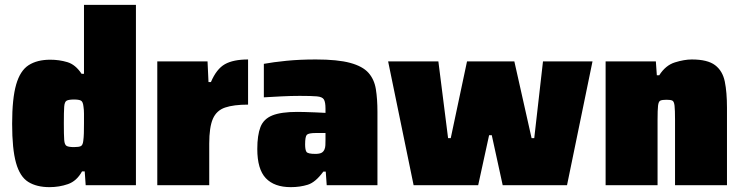

<svg xmlns="http://www.w3.org/2000/svg" viewBox="-20 -763 3059 791"><path d="M184 8Q131 8 96.5 -13.5Q62 -35 46 -92Q30 -149 30 -253Q30 -357 46.5 -414.5Q63 -472 98 -494.5Q133 -517 187 -517Q224 -517 257.5 -507Q291 -497 316 -459H326V-743H540V0H333L329 -57H318Q296 -17 260 -4.5Q224 8 184 8ZM285 -157Q305 -157 313 -161Q321 -165 323 -182Q325 -197 325.5 -214Q326 -231 326 -255Q326 -278 326 -294.5Q326 -311 324 -323Q322 -344 313.5 -348.5Q305 -353 285 -353Q264 -353 255 -348.5Q246 -344 244.5 -323.5Q243 -303 243 -255Q243 -207 244.5 -186.5Q246 -166 255 -161.5Q264 -157 285 -157Z M628 0V-510H835L839 -425H849Q872 -479 906.5 -498.5Q941 -518 1002 -518V-332Q943 -332 907.5 -320Q872 -308 857 -273.5Q842 -239 842 -171V0Z M1178 8Q1110 8 1075 -29Q1040 -66 1040 -149Q1040 -206 1053 -239.5Q1066 -273 1102 -287.5Q1138 -302 1205 -302Q1216 -302 1236 -301.5Q1256 -301 1279.5 -300Q1303 -299 1321 -298V-315Q1321 -342 1314.5 -353Q1308 -364 1285.5 -366Q1263 -368 1215 -368Q1179 -368 1140 -366Q1101 -364 1067 -362V-500Q1105 -507 1159.5 -512.5Q1214 -518 1281 -518Q1371 -518 1422.5 -504Q1474 -490 1498 -463Q1522 -436 1528.5 -395.5Q1535 -355 1535 -302V0H1326L1322 -56H1312Q1280 -12 1248 -2Q1216 8 1178 8ZM1279 -129Q1296 -129 1304.5 -133.5Q1313 -138 1317 -148Q1320 -155 1320.5 -165Q1321 -175 1321 -188V-215H1281Q1251 -215 1244 -207.5Q1237 -200 1237 -168Q1237 -146 1242.5 -137.5Q1248 -129 1279 -129Z M1684 0 1579 -510H1786L1826 -194H1837L1904 -510H2099L2170 -194H2181L2217 -510H2421L2316 0H2051L2006 -206H1995L1950 0Z M2475 0V-510H2682L2686 -453H2696Q2722 -494 2760.5 -506Q2799 -518 2830 -518Q2895 -518 2926 -494.5Q2957 -471 2966 -427Q2975 -383 2975 -319V0H2761V-269Q2761 -310 2759 -327.5Q2757 -345 2750 -348.5Q2743 -352 2726 -352Q2708 -352 2700.5 -348.5Q2693 -345 2691 -327.5Q2689 -310 2689 -269V0Z"/></svg>

Font: Saira Black
Style: Regular
Weight: 900
Designer: Hector Gatti with collaboration of the Omnibus-Type team
Foundry: Omnibus-Type
Version: Version 1.100; ttfautohint (v1.8.3)